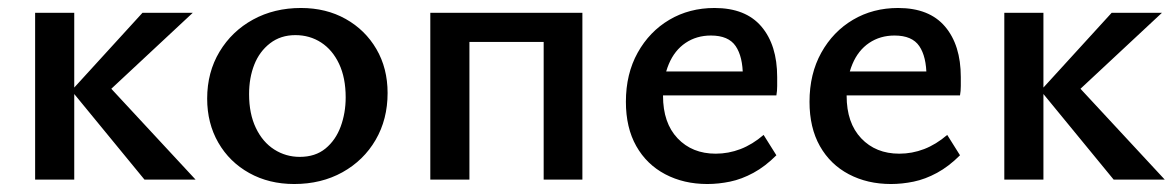

<svg xmlns="http://www.w3.org/2000/svg" viewBox="-20 -450 2942 481"><path d="M342 0 159 -223 337 -418H463L226 -197V-263L470 0ZM68 0V-418H166V0Z M717 11Q654 11 604.5 -16.5Q555 -44 527 -92.5Q499 -141 499 -203Q499 -269 530 -320.5Q561 -372 614 -401Q667 -430 734 -430Q797 -430 846 -402.5Q895 -375 923 -327Q951 -279 951 -217Q951 -151 921 -99.5Q891 -48 838 -18.5Q785 11 717 11ZM731 -57Q770 -57 795.5 -78Q821 -99 833.5 -133Q846 -167 846 -206Q846 -255 829.5 -290Q813 -325 784.5 -343.5Q756 -362 720 -362Q683 -362 656.5 -341.5Q630 -321 617 -288Q604 -255 604 -214Q604 -165 621 -129.5Q638 -94 667 -75.5Q696 -57 731 -57Z M1342 0V-418H1439V0ZM1058 0V-418H1156V0ZM1105 -345V-418H1393V-345Z M1752 11Q1693 11 1646.5 -13.5Q1600 -38 1574 -84Q1548 -130 1548 -195Q1548 -265 1577.5 -318Q1607 -371 1657 -400.5Q1707 -430 1770 -430Q1848 -430 1887.5 -383.5Q1927 -337 1927 -257Q1927 -247 1927 -234.5Q1927 -222 1925 -211H1841V-259Q1841 -308 1823 -334.5Q1805 -361 1761 -361Q1725 -361 1697.5 -342.5Q1670 -324 1655.5 -289.5Q1641 -255 1641 -210Q1641 -142 1677.5 -103.5Q1714 -65 1773 -65Q1805 -65 1835 -76.5Q1865 -88 1893 -112L1925 -61Q1897 -33 1867.5 -17Q1838 -1 1809 5Q1780 11 1752 11ZM1598 -211 1609 -271H1913V-211Z M2212 11Q2153 11 2106.5 -13.5Q2060 -38 2034 -84Q2008 -130 2008 -195Q2008 -265 2037.5 -318Q2067 -371 2117 -400.5Q2167 -430 2230 -430Q2308 -430 2347.5 -383.5Q2387 -337 2387 -257Q2387 -247 2387 -234.5Q2387 -222 2385 -211H2301V-259Q2301 -308 2283 -334.5Q2265 -361 2221 -361Q2185 -361 2157.5 -342.5Q2130 -324 2115.5 -289.5Q2101 -255 2101 -210Q2101 -142 2137.5 -103.5Q2174 -65 2233 -65Q2265 -65 2295 -76.5Q2325 -88 2353 -112L2385 -61Q2357 -33 2327.5 -17Q2298 -1 2269 5Q2240 11 2212 11ZM2058 -211 2069 -271H2373V-211Z M2770 0 2587 -223 2765 -418H2891L2654 -197V-263L2898 0ZM2496 0V-418H2594V0Z"/></svg>

Font: Ysabeau SemiBold
Style: Regular
Weight: 600
Designer: Christian Thalmann (Catharsis Fonts)
Version: Version 2.000;gftools[0.9.27.dev2+g8671c4b]